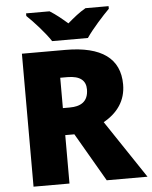

<svg xmlns="http://www.w3.org/2000/svg" viewBox="-61 -977 811 1027"><g transform="rotate(-5 344.5 -463.5)"><path d="M244 -767H436C467 -813 527 -879 561 -913V-927H437C402 -907 374 -884 339 -854C304 -884 279 -905 244 -927H118V-913C156 -877 214 -813 244 -767ZM311 -714H77V0H270V-260H319L470 0H689L481 -311C556 -353 602 -416 602 -503C602 -642 505 -714 311 -714ZM308 -568C378 -568 407 -540 407 -494C407 -427 365 -405 306 -405H270V-568Z"/></g></svg>

Font: Noto Sans Myanmar UI Black
Style: Regular
Weight: 900
Designer: Monotype Design Team
Foundry: Monotype Imaging Inc.
Version: Version 2.103